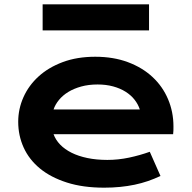

<svg xmlns="http://www.w3.org/2000/svg" viewBox="-20 -845 875 875"><path d="M63 -290Q63 -348.6 86.9 -402.1Q110.8 -455.6 155.8 -496.6Q200.7 -537.6 265.9 -562Q331.1 -586.4 414.1 -586.4Q496.6 -586.4 562.7 -561.8Q628.9 -537.1 675 -494.1Q721.2 -451.2 745.8 -393.1Q770.5 -335 770.5 -268.6Q770.5 -260.3 770.3 -250.7Q770 -241.2 769 -233.4H224.1Q233.4 -207.5 254.2 -186Q274.9 -164.6 306.2 -148.9Q337.4 -133.3 378.4 -124.8Q419.4 -116.2 469.2 -116.2Q519 -116.2 568.4 -126.7Q617.7 -137.2 662.6 -153.3L711.4 -43Q683.1 -29.8 654.1 -19.8Q625 -9.8 593.5 -3.2Q562 3.4 527.6 6.8Q493.2 10.3 455.1 10.3Q357.9 10.3 284.7 -13.2Q211.4 -36.6 162.1 -77.1Q112.8 -117.7 87.9 -172.4Q63 -227.1 63 -290ZM617.2 -346.2Q609.4 -370.1 593 -390.9Q576.7 -411.6 552.2 -427Q527.8 -442.4 495.6 -451.2Q463.4 -460 424.8 -460Q383.8 -460 350.1 -450.7Q316.4 -441.4 291 -425.8Q265.6 -410.2 248.8 -389.6Q231.9 -369.1 224.1 -346.2ZM174.3 -825.2H659.2V-706.5H174.3Z"/></svg>

Font: Krona One
Style: Regular
Weight: 400
Version: Version 1.003